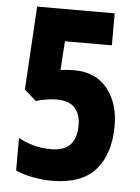

<svg xmlns="http://www.w3.org/2000/svg" viewBox="-52 -755 587 807"><g transform="rotate(5 241.0 -352.0)"><path d="M197 10Q159 10 116 2Q73 -6 44 -20V-157Q72 -142 106 -132Q140 -122 184 -122Q289 -122 289 -232Q289 -279 264.5 -305.5Q240 -332 188 -332Q167 -332 143 -328Q119 -324 101 -318L51 -362L72 -714H399V-579H201L193 -457Q205 -458 218.5 -459.5Q232 -461 251 -461Q341 -461 390.5 -400Q440 -339 440 -243Q440 -124 381 -57Q322 10 197 10Z"/></g></svg>

Font: Noto Sans Malayalam ExtraCondensed ExtraBold
Style: Regular
Weight: 800
Width: 2
Designer: Jelle Bosma - Monotype Design Team
Foundry: Monotype Imaging Inc.
Version: Version 2.104; ttfautohint (v1.8.4.7-5d5b)